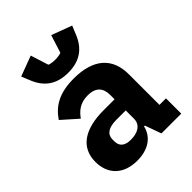

<svg xmlns="http://www.w3.org/2000/svg" viewBox="-227 -898 1022 1022"><g transform="rotate(-45 284.5 -386.5)"><path d="M268 -579C356 -579 409 -619 439 -691L460 -742L345 -785L313 -684C305 -680 285 -677 268 -677C251 -677 231 -680 223 -684L191 -785L76 -742L97 -691C127 -619 180 -579 268 -579ZM390 0H539V-115H490V-345C490 -469 414 -537 266 -537C156 -537 96 -499 54 -437L142 -359C165 -391 196 -421 255 -421C317 -421 342 -389 342 -338V-305H259C120 -305 34 -252 34 -141C34 -50 92 12 197 12C277 12 335 -24 351 -92H357ZM252 -91C208 -91 183 -109 183 -147V-162C183 -200 213 -221 270 -221H342V-159C342 -111 301 -91 252 -91Z"/></g></svg>

Font: Braiins Sans
Style: Bold
Weight: 700
Designer: Mike Abbink, Paul van der Laan, Pieter van Rosmalen, Jiri Chlebus, Lubos Buracinsky
Foundry: Bold Monday, Sudetype
Version: Version 1.000;hotconv 1.0.109;makeotfexe 2.5.65596